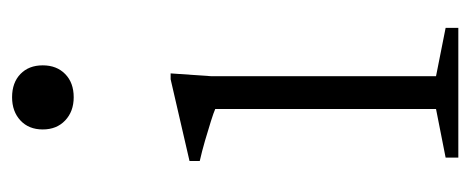

<svg xmlns="http://www.w3.org/2000/svg" viewBox="-245 -515 760 310"><g transform="rotate(-90 135.0 -360.0)"><path d="M133 -621Q110 -621 95.5 -634.8Q81 -648.5 81 -671Q81 -693.5 95.5 -707Q110 -720.5 133 -720.5Q156.5 -720.5 170.5 -707Q184.5 -693.5 184.5 -671Q184.5 -648.5 170.5 -634.8Q156.5 -621 133 -621ZM171.5 -464.5 167 -399.5V-36L245 -20.5V0H35.5V-20.5L114 -36V-392.5Q108.5 -395 94.2 -399.5Q80 -404 62.8 -409Q45.5 -414 30 -417.5V-434L162 -464.5Z"/></g></svg>

Font: Newsreader Light
Style: Regular
Weight: 300
Designer: Hugues Gentile
Foundry: Production Type
Version: Version 1.003